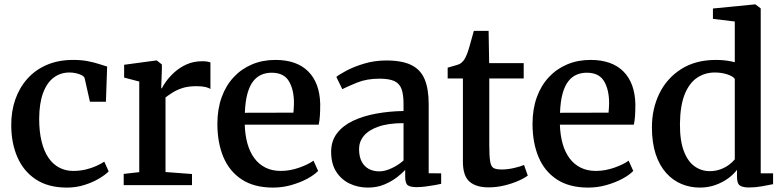

<svg xmlns="http://www.w3.org/2000/svg" viewBox="-20 -839 3546 870"><path d="M283.5 11Q198.5 11 142.5 -26Q86.5 -63 58.8 -127Q31 -191 31 -271Q30.5 -334 49.2 -388Q68 -442 104 -482.2Q140 -522.5 192.2 -545Q244.5 -567.5 311.5 -567.5Q348.5 -567.5 378 -561.8Q407.5 -556 429.2 -548.8Q451 -541.5 465.5 -537.5L460 -378H387.5L364 -482.5Q362.5 -491.5 351.5 -497.5Q340.5 -503.5 325.5 -507Q310.5 -510.5 295 -510.5Q254.5 -510.5 223.8 -487.8Q193 -465 175.5 -418.5Q158 -372 157.5 -301Q157.5 -241.5 168.8 -196.8Q180 -152 200.5 -122.8Q221 -93.5 249.5 -79Q278 -64.5 311 -64.5Q341.5 -64.5 368 -70.8Q394.5 -77 416 -86.8Q437.5 -96.5 452.5 -106.5L472.5 -62.5Q457 -46.5 428.2 -29.5Q399.5 -12.5 362.2 -0.8Q325 11 283.5 11Z M540.5 0V-51L611 -59V-469.5L542.5 -487.5V-545.5L687 -565H690.5L713.5 -547V-527L710.5 -439H713.5Q718 -449 732 -469Q746 -489 769.2 -510.5Q792.5 -532 824.5 -546.8Q856.5 -561.5 896.5 -561.5Q910.5 -561.5 919.2 -560Q928 -558.5 933.5 -556.5V-435.5Q926.5 -441 910.8 -444.8Q895 -448.5 869.5 -448.5Q832.5 -448.5 806 -439.8Q779.5 -431 761 -419Q742.5 -407 730 -397.5V-59.5L850 -50.5V0Z M1217.5 11Q1131.5 11 1075.5 -25.8Q1019.5 -62.5 992.2 -127.5Q965 -192.5 965 -277.5Q965 -344 984.2 -397.8Q1003.5 -451.5 1038.8 -489.2Q1074 -527 1122 -547.2Q1170 -567.5 1228 -567.5Q1324 -567.5 1376.2 -515.8Q1428.5 -464 1431 -368Q1431 -337 1429.5 -314Q1428 -291 1424 -274H1089Q1090.5 -227 1101.2 -188.5Q1112 -150 1132.5 -122.2Q1153 -94.5 1183 -79.5Q1213 -64.5 1252.5 -64.5Q1293.5 -64.5 1335.5 -79.2Q1377.5 -94 1400.5 -111L1421.5 -64.5Q1404.5 -46.5 1372.5 -29.2Q1340.5 -12 1300.2 -0.5Q1260 11 1217.5 11ZM1089.5 -328 1309.5 -328.5Q1310.5 -338 1311.2 -350Q1312 -362 1312 -372Q1312 -433 1289 -471.2Q1266 -509.5 1211 -509.5Q1186 -509.5 1164.8 -500.5Q1143.5 -491.5 1127.2 -470.8Q1111 -450 1101.2 -415Q1091.5 -380 1089.5 -328Z M1647 11Q1602.5 11 1564.5 -7Q1526.5 -25 1503.5 -61Q1480.5 -97 1480.5 -151Q1480.5 -200.5 1507.2 -235.2Q1534 -270 1580 -291.8Q1626 -313.5 1685 -324.2Q1744 -335 1808.5 -336V-368.5Q1808.5 -410.5 1799.5 -435.5Q1790.5 -460.5 1767 -471.5Q1743.5 -482.5 1699.5 -482.5Q1642 -482.5 1598.8 -465Q1555.5 -447.5 1531 -435L1504 -490.5Q1515 -500 1548.2 -518Q1581.5 -536 1629.2 -550.5Q1677 -565 1730.5 -565Q1802 -565 1844 -544.2Q1886 -523.5 1904.2 -479.8Q1922.5 -436 1922.5 -367.5V-54L1979 -53.5V-6Q1968 -3.5 1948.8 0Q1929.5 3.5 1907.8 6.2Q1886 9 1868 9Q1839 9 1827.5 0.2Q1816 -8.5 1816 -38.5V-69Q1804 -55.5 1779.8 -36.5Q1755.5 -17.5 1722 -3.2Q1688.5 11 1647 11ZM1699 -62.5Q1724 -62.5 1754.8 -76.8Q1785.5 -91 1808.5 -112V-281Q1739.5 -281 1694.8 -265.2Q1650 -249.5 1628.5 -223.2Q1607 -197 1607 -164Q1607 -129 1619 -106.5Q1631 -84 1651.8 -73.2Q1672.5 -62.5 1699 -62.5Z M2193.5 10Q2137 10 2107.2 -16.2Q2077.5 -42.5 2077.5 -107V-483.5H2008.5V-532.5Q2019 -535.5 2031 -538.8Q2043 -542 2053.5 -545.5Q2064 -549 2069.5 -553.5Q2075.5 -558.5 2080 -564Q2084.5 -569.5 2088.2 -576.8Q2092 -584 2096 -594Q2101 -606.5 2106.8 -626.5Q2112.5 -646.5 2118 -666.5Q2123.5 -686.5 2127 -699H2194L2196.5 -553H2353V-483.5H2197V-184.5Q2197 -132 2201 -107.8Q2205 -83.5 2217.2 -77.2Q2229.5 -71 2253.5 -71Q2280 -71 2309.5 -77.8Q2339 -84.5 2354.5 -91.5L2371.5 -43.5Q2355.5 -31 2327 -18.8Q2298.5 -6.5 2263.8 1.8Q2229 10 2193.5 10Z M2645.5 11Q2559.5 11 2503.5 -25.8Q2447.5 -62.5 2420.2 -127.5Q2393 -192.5 2393 -277.5Q2393 -344 2412.2 -397.8Q2431.5 -451.5 2466.8 -489.2Q2502 -527 2550 -547.2Q2598 -567.5 2656 -567.5Q2752 -567.5 2804.2 -515.8Q2856.5 -464 2859 -368Q2859 -337 2857.5 -314Q2856 -291 2852 -274H2517Q2518.5 -227 2529.2 -188.5Q2540 -150 2560.5 -122.2Q2581 -94.5 2611 -79.5Q2641 -64.5 2680.5 -64.5Q2721.5 -64.5 2763.5 -79.2Q2805.5 -94 2828.5 -111L2849.5 -64.5Q2832.5 -46.5 2800.5 -29.2Q2768.5 -12 2728.2 -0.5Q2688 11 2645.5 11ZM2517.5 -328 2737.5 -328.5Q2738.5 -338 2739.2 -350Q2740 -362 2740 -372Q2740 -433 2717 -471.2Q2694 -509.5 2639 -509.5Q2614 -509.5 2592.8 -500.5Q2571.5 -491.5 2555.2 -470.8Q2539 -450 2529.2 -415Q2519.5 -380 2517.5 -328Z M3151 11Q3107.5 11 3068.2 -5.2Q3029 -21.5 2998.8 -55Q2968.5 -88.5 2951.2 -140.2Q2934 -192 2934 -262.5Q2934 -346.5 2968 -415.8Q3002 -485 3067 -526.2Q3132 -567.5 3224 -567.5Q3247.5 -567.5 3269.5 -564.8Q3291.5 -562 3309.5 -557V-741.5L3210.5 -753.5V-800.5L3399 -819H3403L3427 -801V-53.5H3483V-4.5Q3462 0 3432.5 5.2Q3403 10.5 3373 10.5Q3347 10.5 3333.2 2Q3319.5 -6.5 3319.5 -38V-69.5Q3303.5 -48 3278 -29.8Q3252.5 -11.5 3220.2 -0.2Q3188 11 3151 11ZM3196 -63.5Q3222.5 -63.5 3244.8 -71.8Q3267 -80 3283.5 -92.5Q3300 -105 3309.5 -117V-481.5Q3302 -493 3276 -501.8Q3250 -510.5 3219 -510.5Q3175 -510.5 3139.5 -487.2Q3104 -464 3083 -412.8Q3062 -361.5 3061 -278Q3060.5 -201.5 3078.8 -154Q3097 -106.5 3127.8 -85Q3158.5 -63.5 3196 -63.5Z"/></svg>

Font: Merriweather 24pt SemiBold
Style: Regular
Weight: 600
Designer: Eben Sorkin
Foundry: Eben Sorkin
Version: Version 2.100